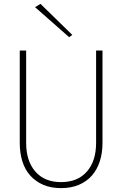

<svg xmlns="http://www.w3.org/2000/svg" viewBox="-20 -961 631 991"><path d="M82 -700V-223Q82 -171 95.5 -128Q109 -85 136.5 -54.5Q164 -24 203.5 -7Q243 10 295 10Q347 10 387 -7Q427 -24 454 -54.5Q481 -85 495 -128Q509 -171 509 -223V-700H476V-223Q476 -130 428.5 -75.5Q381 -21 295 -21Q210 -21 162.5 -75.5Q115 -130 115 -223V-700ZM161 -924 337 -769 353 -781 189 -941Z"/></svg>

Font: Jost ExtraLight
Style: Regular
Weight: 250
Version: Version 3.710